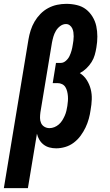

<svg xmlns="http://www.w3.org/2000/svg" viewBox="-50 -763 570 998"><path d="M-30 215 98 -558Q102 -582 109.5 -605.5Q117 -629 129.5 -650.5Q142 -672 160 -690.5Q178 -709 200.5 -721Q223 -733 247 -738Q271 -743 295 -743Q323 -743 350 -736.5Q377 -730 397 -714.5Q417 -699 431 -676Q445 -653 450.5 -627Q456 -601 456 -573Q456 -545 451 -516Q448 -497 442.5 -477.5Q437 -458 426 -440.5Q415 -423 399.5 -408Q384 -393 365 -383Q387 -369 401 -347Q415 -325 421.5 -299.5Q428 -274 427 -246.5Q426 -219 421 -192Q418 -169 411.5 -145.5Q405 -122 394.5 -100Q384 -78 369 -57.5Q354 -37 333.5 -21.5Q313 -6 289 1Q265 8 242 8Q224 8 207 3.5Q190 -1 176.5 -11.5Q163 -22 154.5 -36.5Q146 -51 142 -68L95 215ZM207 -97Q220 -97 232.5 -102Q245 -107 255.5 -116Q266 -125 273.5 -137Q281 -149 286.5 -161.5Q292 -174 295 -186.5Q298 -199 300 -212Q302 -225 303 -238Q304 -251 303 -263.5Q302 -276 299 -288Q296 -300 290 -310Q284 -320 273 -325.5Q262 -331 249 -331H224L241 -436H266Q280 -436 292.5 -447Q305 -458 311.5 -472Q318 -486 322 -500.5Q326 -515 328 -529Q330 -540 331.5 -551.5Q333 -563 333 -574Q333 -585 331.5 -595.5Q330 -606 325.5 -615.5Q321 -625 312.5 -631.5Q304 -638 293 -638Q277 -638 263 -627.5Q249 -617 240.5 -602.5Q232 -588 227.5 -572.5Q223 -557 220 -541L160 -179Q158 -164 158 -150Q158 -136 163.5 -123.5Q169 -111 181 -104Q193 -97 207 -97Z"/></svg>

Font: Iosevka Curly Slab Extrabold
Style: Italic
Weight: 800
Italic angle: -9°
Monospace: yes
Designer: Belleve Invis
Foundry: Belleve Invis
Version: Version 22.1.2; ttfautohint (v1.8.4)